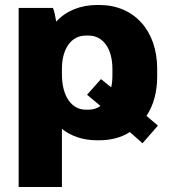

<svg xmlns="http://www.w3.org/2000/svg" viewBox="-20 -552 680 772"><path d="M55 200H229V-34C266 -4 315 12 369 12H379C426 12 468 1 502 -21L553 24L615 -47L569 -86C597 -128 612 -182 612 -244V-276C612 -429 519 -532 379 -532H371C303 -532 245 -508 206 -465C203 -484 199 -506 193 -520H55ZM325 -111C267 -111 229 -166 229 -253V-275C229 -357 267 -409 325 -409H336C394 -409 432 -357 432 -275V-253C432 -234 431 -216 427 -201L386 -234L330 -171L384 -126C370 -116 354 -111 336 -111Z"/></svg>

Font: Fixel Text ExtraBold
Style: Regular
Weight: 800
Width: 4
Designer: AlfaBravo + MacPaw
Foundry: Kyrylo Tkachov, Marchela Mozhyna, Serhii Makarenko, Maria Weinstein, Zakhar Kryvoshyya
Version: Version 1.211